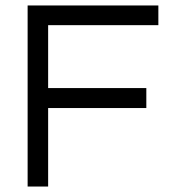

<svg xmlns="http://www.w3.org/2000/svg" viewBox="-20 -682 623 702"><path d="M559 -590H156V-360H515V-287H156V0H81V-662H559Z"/></svg>

Font: Questrial
Style: Regular
Weight: 400
Designer: Joe Prince
Foundry: Joe Prince
Version: Version 1.002